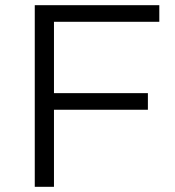

<svg xmlns="http://www.w3.org/2000/svg" viewBox="-20 -720 673 740"><path d="M114 0V-700H594V-636H188V-361H550V-297H188V0Z"/></svg>

Font: Montserrat
Style: Regular
Weight: 400
Designer: Julieta Ulanovsky
Foundry: Julieta Ulanovsky
Version: Version 9.000; ttfautohint (v1.8.4.7-5d5b)